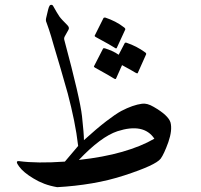

<svg xmlns="http://www.w3.org/2000/svg" viewBox="-20 -748 832 796"><path d="M171 -672Q176 -695 179.5 -708Q183 -721 185 -723Q187 -728 193 -728Q198 -728 201 -722Q216 -695 226 -680Q231 -673 239.5 -664Q248 -655 259 -644Q270 -633 263 -623L249 -598Q244 -590 247 -581Q312 -339 320 -266Q324 -229 326 -204.5Q328 -180 328 -167Q381 -215 420 -245Q459 -275 483 -288Q531 -313 569 -318Q590 -321 617 -305Q678 -270 687 -240Q695 -208 678 -159Q660 -109 646 -90Q625 -63 496 -21Q432 0 361.5 12Q291 24 217 28Q188 23 164 14Q140 5 119 -8Q77 -33 59 -58Q41 -82 59 -80Q96 -75 143.5 -74.5Q191 -74 249 -78L304 -143Q298 -195 287 -249Q276 -303 261 -360Q245 -417 230.5 -466.5Q216 -516 203 -559Q191 -602 183 -625.5Q175 -649 173 -654Q169 -662 171 -672ZM467 -204Q398 -181 307 -85Q408 -96 486.5 -118.5Q565 -141 620 -173Q576 -239 467 -204ZM497 -569Q498 -572 504 -571Q525 -564 544.5 -554Q564 -544 583 -530Q588 -526 585 -521L551 -445Q549 -442 541 -447Q538 -449 524 -457Q510 -465 486 -478L461 -422Q459 -418 450 -424Q446 -427 426.5 -438Q407 -449 373 -468Q368 -471 370 -474L407 -546Q408 -549 414 -548Q430 -543 444.5 -536.5Q459 -530 472 -521ZM409 -673Q411 -676 417 -675Q438 -668 457.5 -658Q477 -648 495 -634Q501 -629 499 -625L464 -549Q462 -545 454 -551Q450 -554 430.5 -565Q411 -576 376 -595Q371 -598 373 -601Z"/></svg>

Font: Amiri
Style: Italic
Weight: 400
Italic angle: 10°
Designer: Khaled Hosny
Version: Version 0.113